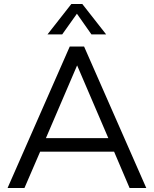

<svg xmlns="http://www.w3.org/2000/svg" viewBox="-20 -946 774 966"><path d="M632 0 554 -183H182L103 0H18L331 -712H403L716 0ZM211 -251H525L368 -617ZM293 -773H219L339 -926H394L514 -773H440L367 -877Z"/></svg>

Font: PRinguin Sans
Style: Regular
Weight: 400
Designer: Vernon Adams
Foundry: Vernon Adams
Version: ""